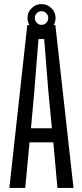

<svg xmlns="http://www.w3.org/2000/svg" viewBox="-20 -923 401 943"><path d="M26 0 114 -800H252L341 0H262L242 -224H125L104 0ZM132 -293H235L218 -468L197 -731H169L148 -468ZM184 -766Q156 -766 135.5 -786Q115 -806 115 -835Q115 -863 135.5 -883Q156 -903 184 -903Q212 -903 232.5 -883Q253 -863 253 -835Q253 -806 232.5 -786Q212 -766 184 -766ZM151 -835Q151 -821 160.5 -811Q170 -801 184 -801Q198 -801 207.5 -811Q217 -821 217 -835Q217 -848 207.5 -858Q198 -868 184 -868Q170 -868 160.5 -858Q151 -848 151 -835Z"/></svg>

Font: Big Shoulders Display Medium
Style: Regular
Weight: 500
Designer: Patric King
Foundry: XO Type Co
Version: Version 1.000; ttfautohint (v1.8.2)